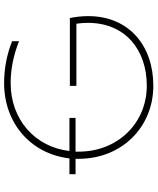

<svg xmlns="http://www.w3.org/2000/svg" viewBox="62 -806 748 911"><g transform="rotate(-90 435.5 -350.0)"><path d="M485 4C674 4 815 -111 815 -305C815 -333 812 -362 806 -392H484V-361H779C782 -342 783 -323 783 -306C783 -128 654 -27 485 -27C307 -27 172 -165 172 -350V-365H332V-394H175C194 -558 325 -673 497 -673C569 -673 637 -657 696 -633V-666C636 -690 569 -704 497 -704C307 -704 161 -577 140 -394H65V-365H138V-350C138 -148 286 4 485 4Z"/></g></svg>

Font: Chess Sans ExtraLight
Style: Regular
Weight: 275
Designer: Wolf Bōese
Foundry: Wolf Bōese
Version: Version 7.223;Glyphs 3.3 (3306)